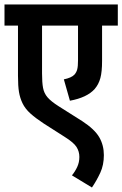

<svg xmlns="http://www.w3.org/2000/svg" viewBox="-20 -642 544 854"><path d="M504 -528H434V-371Q434 -323 426.5 -295Q419 -267 401 -246Q367 -208 291 -194L264 -289Q298 -296 311 -310Q320 -320 323.5 -333.5Q327 -347 327 -374V-528H167V-315Q167 -275 171.5 -251Q176 -227 191.5 -209Q207 -191 240 -170L346 -103Q401 -67 421.5 -31.5Q442 4 442 48Q442 92 426 126.5Q410 161 389 192L300 138Q314 121 323.5 100.5Q333 80 333 56Q333 32 320.5 12Q308 -8 268 -33L174 -93Q139 -116 115.5 -137Q92 -158 80 -183Q69 -206 64.5 -232.5Q60 -259 60 -305V-528H0V-622H504Z"/></svg>

Font: Noto Sans Condensed SemiBold
Style: Regular
Weight: 600
Width: 3
Designer: Monotype Design Team
Foundry: Monotype Imaging Inc.
Version: Version 2.013; ttfautohint (v1.8.4.7-5d5b)